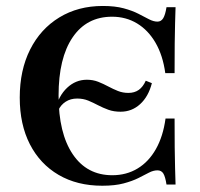

<svg xmlns="http://www.w3.org/2000/svg" viewBox="-20 -602 659 634"><path d="M317.7 11.3Q234.7 11.3 173.4 -24.6Q112.1 -60.5 78.6 -125.8Q45.2 -191.1 45.2 -279.8Q45.2 -370.2 79.4 -438.3Q113.7 -506.5 175.8 -544.4Q237.9 -582.3 319.4 -582.3Q359.7 -582.3 388.3 -574.6Q416.9 -566.9 437.1 -556.5Q457.3 -546 472.2 -538.3Q487.1 -530.6 500 -530.6Q512.1 -530.6 519 -541.9Q525.8 -553.2 529.8 -578.2H559.7Q558.9 -552.4 558.1 -524.2Q557.3 -496 556.9 -457.3Q556.5 -418.5 556.5 -360.5H525.8Q517.7 -419.4 493.5 -460.9Q469.4 -502.4 432.7 -524.6Q396 -546.8 350 -546.8Q266.1 -546.8 219.8 -478.6Q173.4 -410.5 173.4 -286.3Q173.4 -162.1 220.2 -92.7Q266.9 -23.4 350.8 -23.4Q397.6 -23.4 434.3 -45.6Q471 -67.7 494.8 -109.7Q518.5 -151.6 526.6 -210.5H556.5Q556.5 -154.8 556.9 -115.7Q557.3 -76.6 558.1 -48Q558.9 -19.4 559.7 7.3H529.8Q525.8 -18.5 519.4 -29Q512.9 -39.5 500 -39.5Q486.3 -39.5 471.8 -31.9Q457.3 -24.2 437.1 -14.1Q416.9 -4 388.3 3.6Q359.7 11.3 317.7 11.3ZM378.2 -233.1Q355.6 -233.1 337.9 -239.5Q320.2 -246 304 -254.4Q287.9 -262.9 271.4 -269.8Q254.8 -276.6 234.7 -276.6Q212.9 -276.6 196.8 -266.1Q180.6 -255.6 172.6 -237.9L163.7 -241.9Q173.4 -285.5 201.6 -312.1Q229.8 -338.7 266.9 -338.7Q287.1 -338.7 304.4 -331.9Q321.8 -325 337.5 -316.5Q353.2 -308.1 369.4 -301.6Q385.5 -295.2 404 -295.2Q424.2 -295.2 438.3 -305.2Q452.4 -315.3 461.3 -335.5L481.5 -327.4Q470.2 -283.1 442.7 -258.1Q415.3 -233.1 378.2 -233.1Z"/></svg>

Font: Playfair
Style: Bold
Weight: 700
Designer: Claus Eggers Sørensen
Foundry: Claus Eggers Sørensen
Version: Version 2.001;gftools[0.9.30]